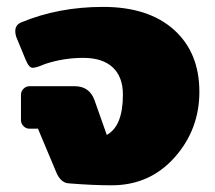

<svg xmlns="http://www.w3.org/2000/svg" viewBox="-20 -537 632 565"><path d="M25 -445.8Q25 -463.3 41.7 -470.8Q151.7 -516.7 283.3 -516.7Q416.7 -516.7 491.7 -449.6Q566.7 -382.5 566.7 -266.7Q566.7 -155.8 493.8 -73.8Q420.8 8.3 308.3 8.3Q253.3 8.3 181.7 2.5Q157.5 0.8 144.2 -33.3L91.7 -158.3H66.7Q56.7 -158.3 49.2 -165.8Q41.7 -173.3 41.7 -183.3V-258.3Q41.7 -268.3 49.2 -275.8Q56.7 -283.3 66.7 -283.3H200Q243.3 -283.3 258.3 -241.7L294.2 -140Q341.7 -165.8 341.7 -258.3Q341.7 -310.8 311.7 -338.8Q281.7 -366.7 225 -366.7Q169.2 -366.7 116.7 -350Q113.3 -349.2 104.6 -345.4Q95.8 -341.7 88.3 -339.6Q80.8 -337.5 75.8 -337.5Q65 -337.5 55 -362.5L29.2 -425Q25 -435 25 -445.8Z"/></svg>

Font: BoonTook Mon
Style: Regular
Weight: 400
Designer: Sungsit Sawaiwan
Foundry: FontUni
Version: Version 3.0